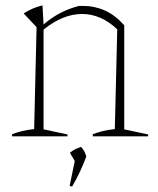

<svg xmlns="http://www.w3.org/2000/svg" viewBox="-20 -507 586 714"><path d="M25 0V-8Q41 -14 60 -19Q79 -24 107 -27L116 -406L68 -457Q100 -478 138 -487L142 -416Q172 -442 205 -459Q238 -476 274 -485H288Q332 -485 370 -468Q408 -451 442 -413V-26L531 -7V0H325V-8Q341 -14 360 -19Q379 -24 407 -27L416 -398Q356 -455 285 -455Q214 -455 142 -397V-26L231 -7V0ZM239 184 258 92 240 61Q251 52 260.5 47.5Q270 43 281 39Q288 46 292.5 54Q297 62 301 75Q291 102 278 130Q265 158 248 187Z"/></svg>

Font: Piazzolla Thin
Style: Regular
Weight: 100
Designer: Juan Pablo del Peral
Foundry: Huerta Tipografica
Version: Version 1.330